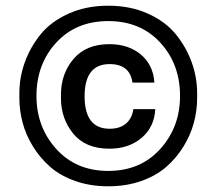

<svg xmlns="http://www.w3.org/2000/svg" viewBox="-20 -768 759 674"><path d="M48 -423V-441Q48 -497 67.5 -550.5Q87 -604 123.5 -648.5Q160 -693 221.5 -720.5Q283 -748 360 -748Q437 -748 498.5 -720.5Q560 -693 596.5 -648.5Q633 -604 652.5 -550.5Q672 -497 672 -441V-423Q672 -380 660.5 -337Q649 -294 624 -253.5Q599 -213 563.5 -182Q528 -151 475.5 -132.5Q423 -114 360 -114Q297 -114 244.5 -132.5Q192 -151 156.5 -182Q121 -213 96 -253.5Q71 -294 59.5 -337Q48 -380 48 -423ZM612 -431Q612 -543 542.5 -618.5Q473 -694 360 -694Q247 -694 177.5 -618.5Q108 -543 108 -431Q108 -322 177.5 -245Q247 -168 360 -168Q473 -168 542.5 -245Q612 -322 612 -431ZM364 -246Q280 -246 237 -299Q194 -352 194 -423V-436Q194 -509 238 -561Q282 -613 364 -613Q431 -613 474.5 -576.5Q518 -540 522 -478H445Q436 -543 365 -543Q277 -543 277 -430Q277 -316 365 -316Q401 -316 422.5 -334.5Q444 -353 448 -385H525Q522 -322 477 -284Q432 -246 364 -246Z"/></svg>

Font: Cazoo Sans Medium
Style: Regular
Weight: 500
Designer: Jonathan Barnbrook, Julián Moncada
Foundry: Barnbrook Fonts
Version: Version 2.000;Glyphs 3.3 (3337)